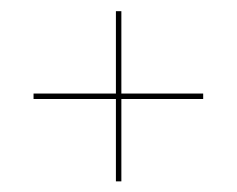

<svg xmlns="http://www.w3.org/2000/svg" viewBox="-20 -458 434 352"><path d="M192.5 -125.5V-276.5H41.5V-286.5H192.5V-437.5H202.5V-286.5H352.5V-276.5H202.5V-125.5Z"/></svg>

Font: Imbue 100pt SemiBold
Style: Regular
Weight: 600
Designer: Tyler Finck
Foundry: Etcetera Type Company
Version: Version 1.102; ttfautohint (v1.8.3)